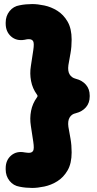

<svg xmlns="http://www.w3.org/2000/svg" viewBox="-20 -813 476 946"><path d="M422 -342V-338Q422 -306 403.5 -284.5Q385 -263 353 -255Q333 -251 323 -234Q313 -217 317 -188Q322 -160 327.5 -129Q333 -98 333 -62Q333 -8 313 26.5Q293 61 262.5 80Q232 99 198.5 106Q165 113 139 113Q124 113 107.5 111.5Q91 110 77 107Q46 102 27 78Q8 54 8 22V16Q8 -24 35 -47Q62 -70 102 -62Q110 -61 114.5 -60.5Q119 -60 122 -60Q138 -60 143.5 -70.5Q149 -81 144 -114L132 -193Q126 -230 133 -266.5Q140 -303 162 -333Q165 -337 165 -340Q165 -343 162 -347Q140 -377 133 -414Q126 -451 132 -487L144 -566Q149 -599 143.5 -609.5Q138 -620 122 -620Q118 -620 113.5 -619.5Q109 -619 101 -617Q61 -610 34.5 -633.5Q8 -657 8 -697V-702Q8 -734 27 -758Q46 -782 77 -787Q91 -790 107.5 -791.5Q124 -793 139 -793Q165 -793 198.5 -786Q232 -779 262.5 -760Q293 -741 313 -706.5Q333 -672 333 -618Q333 -582 327.5 -551.5Q322 -521 317 -492Q313 -463 323 -446.5Q333 -430 353 -425Q385 -417 403.5 -395.5Q422 -374 422 -342Z"/></svg>

Font: Winky Sans Black
Style: Regular
Weight: 900
Designer: Simon Atzbach
Foundry: typofactur
Version: Version 1.205